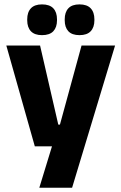

<svg xmlns="http://www.w3.org/2000/svg" viewBox="-20 -704 566 896"><path d="M332 -122.5 250 -87 360.5 -491.5H517L316.5 172H163.5L240 -78L312 -21H142.5L9.5 -491.5H167L252 -122.5ZM176 -540Q141.5 -540 124.2 -558.2Q107 -576.5 107 -609.5V-613.5Q107 -647 124.2 -665.2Q141.5 -683.5 176 -683.5Q211.5 -683.5 228.8 -665.2Q246 -647 246 -613.5V-609.5Q246 -576.5 228.8 -558.2Q211.5 -540 176 -540ZM351 -540Q316 -540 299 -558.2Q282 -576.5 282 -609.5V-613.5Q282 -647 299 -665.2Q316 -683.5 351 -683.5Q386 -683.5 403.2 -665.2Q420.5 -647 420.5 -613.5V-609.5Q420.5 -576.5 403.2 -558.2Q386 -540 351 -540Z"/></svg>

Font: Anek Telugu
Style: Bold
Weight: 700
Designer: Omkar Bhoir (Telugu), Yesha Goshar (Latin)
Foundry: Ek Type
Version: Version 1.003